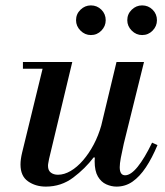

<svg xmlns="http://www.w3.org/2000/svg" viewBox="-20 -680 611 712"><path d="M150 12Q112 12 84 -7.5Q56 -27 56 -70Q56 -89 62 -114L144 -450H248L162 -91Q161 -84 159.5 -77.5Q158 -71 158 -65Q158 -48 168.5 -40Q179 -32 195 -32Q218 -32 242 -46Q266 -60 288 -85.5Q310 -111 327.5 -144Q345 -177 356 -216L334 -96H327Q296 -55 251.5 -21.5Q207 12 150 12ZM65 -425V-450H224V-425ZM412 12Q393 12 374 3.5Q355 -5 343 -25.5Q331 -46 331 -82Q331 -96 333.5 -114Q336 -132 341 -154L412 -450H514L439 -147Q432 -116 428 -94.5Q424 -73 424 -60Q424 -30 444 -30Q465 -30 490.5 -61.5Q516 -93 544 -151L564 -142Q544 -94 521 -59.5Q498 -25 471.5 -6.5Q445 12 412 12ZM507 -550Q485 -550 468.5 -566.5Q452 -583 452 -605Q452 -628 468.5 -644Q485 -660 507 -660Q530 -660 546 -644Q562 -628 562 -605Q562 -583 546 -566.5Q530 -550 507 -550ZM317 -550Q295 -550 278.5 -566.5Q262 -583 262 -605Q262 -628 278.5 -644Q295 -660 317 -660Q340 -660 356 -644Q372 -628 372 -605Q372 -583 356 -566.5Q340 -550 317 -550Z"/></svg>

Font: Libre Bodoni
Style: Italic
Weight: 400
Italic angle: -13°
Designer: Pablo Impallari, Rodrigo Fuenzalida
Foundry: Impallari Type
Version: Version 2.005;gftools[0.9.23]